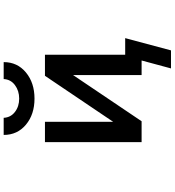

<svg xmlns="http://www.w3.org/2000/svg" viewBox="27 -813 946 1040"><g transform="rotate(-90 500.0 -293.0)"><path d="M289.1 -746.1H381.8Q383.8 -708 413.6 -685.1Q443.4 -662.1 485.8 -662.1Q528.3 -662.1 559.1 -685.1Q589.8 -708 591.8 -746.1H683.6Q683.6 -671.9 627.4 -625.5Q571.3 -579.1 485.8 -579.1Q400.4 -579.1 344.7 -625.5Q289.1 -671.9 289.1 -746.1ZM613.3 -370.1 363.3 1H250V-522.5H360.4V-153.3L609.4 -522.5H723.6V-87.9H813.5L747.1 160.2H649.4L692.4 1H658.2H613.3Z"/></g></svg>

Font: GenEi Gothic M SemiBold
Style: Regular
Weight: 500
Designer: o_tamon (Modified); [Source Han Sans]
Ryoko NISHIZUKA  (kana & ideographs); Paul D. Hunt (Latin, Greek & Cyrillic); Wenl
Version: Version 1.1a;Original Version 1.004